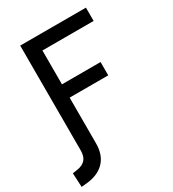

<svg xmlns="http://www.w3.org/2000/svg" viewBox="-240 -810 1044 1161"><g transform="rotate(-30 282.0 -230.0)"><path d="M-17.6 232.4 -22.5 134.8 11.7 129.4Q49.3 123.5 68.6 101.8Q87.9 80.1 87.9 38.6V-693.4H546.9V-600.6H189.5V-364.3H459V-271.5H189.5V46.9Q189.5 127.9 145.5 174.1Q101.6 220.2 21.5 228.5Z"/></g></svg>

Font: CaskaydiaCove NFP
Style: Regular
Weight: 400
Designer: Aaron Bell
Foundry: Saja Typeworks
Version: Version 2111.001; VTT 6.35;Nerd Fonts 3.1.1